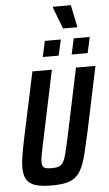

<svg xmlns="http://www.w3.org/2000/svg" viewBox="-67 -1108 659 1159"><g transform="rotate(-5 262.0 -529.0)"><path d="M198 8Q135 8 98.5 -4Q62 -16 46.5 -43Q31 -70 31 -115Q31 -149 39 -195Q47 -241 60 -303L142 -688H260L170 -260Q160 -214 154.5 -184.5Q149 -155 149 -138Q149 -121 155 -111.5Q161 -102 173.5 -99Q186 -96 208 -96Q235 -96 250.5 -101.5Q266 -107 276.5 -123.5Q287 -140 295.5 -172.5Q304 -205 316 -260L406 -688H524L443 -303Q426 -226 413 -172Q400 -118 384 -83Q368 -48 344.5 -28Q321 -8 286 0Q251 8 198 8ZM387 -769 408 -865H505L484 -769ZM212 -769 233 -865H330L308 -769ZM349 -930 299 -1060 300 -1066H408L435 -935L434 -930Z"/></g></svg>

Font: Saira Condensed SemiBold
Style: Italic
Weight: 600
Width: 3
Italic angle: -12°
Designer: Hector Gatti with collaboration of the Omnibus-Type team
Foundry: Omnibus-Type
Version: Version 1.101